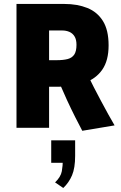

<svg xmlns="http://www.w3.org/2000/svg" viewBox="-20 -647 615 972"><path d="M396.5 15.1Q381.8 -12.2 360.8 -54Q339.8 -95.7 318.8 -141.1Q297.9 -186.5 282.2 -223.6L352.1 -212.9Q338.4 -210.9 316.4 -209.5Q294.4 -208 280.8 -208H177.2L228.5 -219.7V0H63.5V-627H305.7Q371.6 -627 422.1 -606.7Q472.7 -586.4 501.2 -540.5Q529.8 -494.6 529.8 -417.5Q529.8 -340.8 498 -294.7Q466.3 -248.5 406.7 -227.1L430.2 -256.8Q439 -236.8 455.3 -204.8Q471.7 -172.9 491 -136.7Q510.3 -100.6 528.6 -67.4Q546.9 -34.2 560.1 -12.2ZM228.5 -305.7 201.7 -342.3H267.1Q300.3 -342.3 322.5 -348.1Q344.7 -354 356 -370.8Q367.2 -387.7 367.2 -420.4Q367.2 -446.8 357.4 -462.6Q347.7 -478.5 331.3 -485.6Q314.9 -492.7 294.9 -492.7H201.7L228.5 -534.2ZM300.3 304.7 258.8 276.4Q287.6 249 293 219.7Q298.3 190.4 297.4 163.1L319.3 177.2H239.3V63.5H360.4V142.1Q360.4 203.6 344.7 240.5Q329.1 277.3 300.3 304.7Z"/></svg>

Font: Anaheim ExtraBold
Style: Regular
Weight: 800
Version: Version 2.001